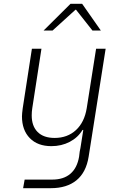

<svg xmlns="http://www.w3.org/2000/svg" viewBox="-20 -805 640 1005"><path d="M483 -550H533L444 15Q431 97 380.5 138.5Q330 180 246 180H101L109 135H254Q313 135 348.5 104.5Q384 74 394 15Q397 -16 401 -30L416 -125H412Q388 -85 345 -62.5Q302 -40 249 -40Q177 -40 136 -82Q95 -124 95 -196Q95 -209 99 -239L147 -550H197L149 -239Q146 -220 146 -201Q146 -145 177 -114Q208 -83 266 -83Q333 -83 377.5 -124Q422 -165 434 -239ZM255 -645H208L349 -785H410L508 -645H464L378 -754H375Z"/></svg>

Font: JetBrains Mono Extra Light
Style: Italic
Weight: 200
Italic angle: -9°
Monospace: yes
Designer: Philipp Nurullin, Konstantin Bulenkov
Foundry: JetBrains
Version: 2.002